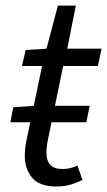

<svg xmlns="http://www.w3.org/2000/svg" viewBox="-20 -661 385 690"><path d="M17.4 -221.6 27.5 -275.5 103.1 -280.7H302.3L290.2 -221.6ZM182.7 9.2Q121.5 9.2 95.3 -22.6Q69.1 -54.4 69.1 -100.6Q69.1 -113.8 70.4 -126.2Q71.7 -138.7 74.3 -152.5L131.3 -423.8H59L72.3 -481.4L147.1 -486L188 -640.9H252.5L221.7 -486H345.1L331.8 -423.8H207.1L150.2 -149.3Q149.2 -140.3 148 -131.9Q146.8 -123.5 146.8 -113.1Q146.8 -84.1 160.4 -68.8Q173.9 -53.6 205.6 -53.6Q220.7 -53.6 234.1 -57.2Q247.4 -60.7 258.2 -65.9L276.3 -14.8Q260.3 -5.8 236.3 1.7Q212.2 9.2 182.7 9.2Z"/></svg>

Font: Source Sans 3
Style: Italic
Weight: 200
Italic angle: -11°
Designer: Paul D. Hunt
Foundry: Adobe
Version: Version 3.046;hotconv 1.0.118;makeotfexe 2.5.65603